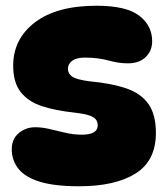

<svg xmlns="http://www.w3.org/2000/svg" viewBox="-20 -646 585 670"><path d="M317 -626Q420 -626 465.5 -591.5Q511 -557 511 -502Q511 -469 488.5 -447Q466 -425 426 -425Q394 -425 358 -435Q322 -445 276 -445Q247 -445 232 -434Q217 -423 217 -406Q217 -389 232 -378.5Q247 -368 295 -362Q370 -355 421 -337.5Q472 -320 498 -283Q524 -246 524 -182Q524 -85 453 -40.5Q382 4 256 4Q170 4 118.5 -12Q67 -28 44 -57.5Q21 -87 21 -125Q21 -161 45.5 -181.5Q70 -202 103 -202Q126 -202 152 -196Q178 -190 207 -183Q236 -176 266 -176Q321 -176 321 -209Q321 -220 315 -228.5Q309 -237 292 -243Q275 -249 240 -253Q174 -260 126.5 -275.5Q79 -291 52.5 -324.5Q26 -358 26 -417Q26 -510 102 -568Q178 -626 317 -626Z"/></svg>

Font: DynaPuff SemiBold
Style: Regular
Weight: 600
Designer: Toshi Omagari, Jennifer Daniel
Foundry: Google Fonts
Version: Version 2.000